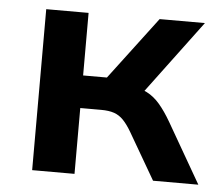

<svg xmlns="http://www.w3.org/2000/svg" viewBox="-42 -540 671 587"><g transform="rotate(5 293.5 -247.0)"><path d="M77 0V-494H207V-302H280L425 -494H564L379 -246L357 -282Q384 -279 405.5 -268Q427 -257 445 -236Q463 -215 481 -184L587 0H448L365 -143Q352 -165 339.5 -178Q327 -191 311 -196.5Q295 -202 271 -202H207V0Z"/></g></svg>

Font: Nunito Sans 10pt
Style: Bold
Weight: 700
Designer: Vernon Adams
Foundry: Vernon Adams
Version: Version 3.101;gftools[0.9.27]